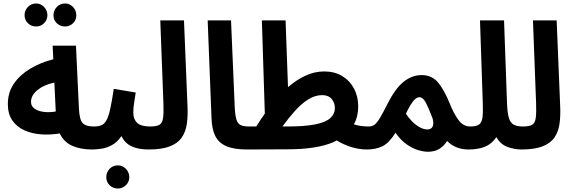

<svg xmlns="http://www.w3.org/2000/svg" viewBox="-20 -853 3289 1102"><path d="M188 -701Q159 -701 140 -720Q121 -739 121 -766Q121 -793 140 -813Q159 -833 188 -833Q214 -833 233 -813Q252 -793 252 -766Q252 -739 233 -720Q214 -701 188 -701ZM354 -701Q325 -701 306 -719.5Q287 -738 287 -765Q287 -793 306 -813Q325 -833 354 -833Q380 -833 399 -813Q418 -793 418 -765Q418 -738 399 -719.5Q380 -701 354 -701Z M508 5Q443 5 395 -16Q347 -37 323 -87Q267 -78 214 -82Q161 -86 118 -106Q75 -126 50 -163Q25 -200 25 -256Q25 -322 59.5 -372.5Q94 -423 153 -458.5Q212 -494 286 -513L282 -591H416L433 -230Q436 -167 454 -147Q472 -127 518 -127Q550 -127 566 -108Q582 -89 582 -63Q582 -32 563 -13.5Q544 5 508 5ZM158 -268Q158 -243 179.5 -228.5Q201 -214 233.5 -210.5Q266 -207 300 -213L292 -379Q233 -367 195.5 -336.5Q158 -306 158 -268Z M657 229Q628 229 609 210Q590 191 590 164Q590 136 609 116Q628 96 657 96Q683 96 702.5 116Q722 136 722 164Q722 191 702.5 210Q683 229 657 229Z M508 5 518 -127Q544 -127 561.5 -134Q579 -141 591 -162.5Q603 -184 612.5 -227Q622 -270 633 -343L759 -322Q756 -298 750.5 -266.5Q745 -235 745 -207Q745 -169 767 -148Q789 -127 843 -127Q876 -127 891.5 -108Q907 -89 907 -63Q907 -32 888.5 -13.5Q870 5 834 5Q773 5 734.5 -13.5Q696 -32 677 -72Q653 -37 623 -20.5Q593 -4 563 0.5Q533 5 508 5Z M833 5 842 -127Q879 -127 895.5 -137Q912 -147 916 -176Q920 -205 918 -259L900 -736H1036L1056 -248Q1059 -190 1052.5 -143.5Q1046 -97 1023.5 -64Q1001 -31 955 -13Q909 5 833 5Z M1399 5Q1323 5 1279 -14Q1235 -33 1215.5 -72.5Q1196 -112 1194 -175L1172 -736H1306L1327 -244Q1329 -194 1336.5 -168.5Q1344 -143 1361.5 -135Q1379 -127 1409 -127Q1442 -127 1457.5 -108.5Q1473 -90 1473 -63Q1473 -32 1454 -13.5Q1435 5 1399 5Z M1399 5 1408 -127H1451Q1475 -166 1500 -201L1483 -736H1619L1633 -353Q1682 -395 1734 -419Q1786 -443 1841 -443Q1900 -443 1944 -416.5Q1988 -390 2012 -344.5Q2036 -299 2036 -242Q2036 -184 2011 -139Q2050 -127 2097 -127Q2129 -127 2145 -108Q2161 -89 2161 -63Q2161 -32 2142 -13.5Q2123 5 2087 5Q2039 5 1993 -10Q1947 -25 1913 -47Q1902 -41 1891 -36Q1846 -17 1781 -6.5Q1716 4 1628 4ZM1829 -307Q1788 -307 1748.5 -282Q1709 -257 1672 -215.5Q1635 -174 1601 -127H1627Q1729 -127 1789 -139Q1849 -151 1875.5 -175Q1902 -199 1902 -234Q1902 -263 1883.5 -285Q1865 -307 1829 -307Z M2087 5 2096 -127Q2116 -127 2130 -137.5Q2144 -148 2161 -176.5Q2178 -205 2204 -257Q2249 -346 2297 -384Q2345 -422 2400 -422Q2458 -422 2493.5 -380.5Q2529 -339 2563 -255Q2583 -204 2610.5 -165.5Q2638 -127 2679 -127Q2712 -127 2727.5 -108Q2743 -89 2743 -63Q2743 -33 2724 -14Q2705 5 2670 5Q2594 5 2546 -44Q2531 -18 2504 0Q2477 18 2436 18Q2413 18 2381.5 9Q2350 0 2315.5 -23.5Q2281 -47 2250 -91Q2213 -32 2175 -13.5Q2137 5 2087 5ZM2310 -200Q2323 -179 2343.5 -158Q2364 -137 2387.5 -123.5Q2411 -110 2433 -110Q2455 -110 2463 -126.5Q2471 -143 2463 -173Q2439 -236 2423 -265.5Q2407 -295 2388 -295Q2367 -295 2347 -266.5Q2327 -238 2310 -200Z M2669 5 2679 -127Q2713 -127 2729 -138Q2745 -149 2749 -177.5Q2753 -206 2751 -260L2735 -736H2873L2890 -262Q2892 -206 2900.5 -177Q2909 -148 2928.5 -137.5Q2948 -127 2983 -127Q3016 -127 3031.5 -108Q3047 -89 3047 -63Q3047 -32 3028 -13.5Q3009 5 2974 5Q2932 5 2892 -10Q2852 -25 2829 -66Q2803 -27 2763.5 -11Q2724 5 2669 5Z M2972 5 2981 -127Q3018 -127 3034.5 -137Q3051 -147 3055 -176Q3059 -205 3057 -259L3039 -736H3175L3195 -248Q3198 -190 3191.5 -143.5Q3185 -97 3162.5 -64Q3140 -31 3094 -13Q3048 5 2972 5Z"/></svg>

Font: Noto Sans Arabic Cond
Style: Bold
Weight: 700
Width: 3
Designer: Monotype Design Team, Nadine Chahine, Nizar Qandah and Khaled Hosny
Foundry: Monotype Imaging Inc.
Version: Version 2.012; ttfautohint (v1.8.4.7-5d5b)